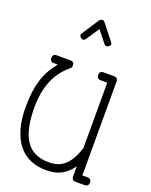

<svg xmlns="http://www.w3.org/2000/svg" viewBox="-172 -1044 891 1134"><g transform="rotate(20 273.5 -477.5)"><path d="M382.3 -615.2H423.3V-204.1C414.2 -176.1 404.1 -152.6 393.1 -133.5C382 -114.5 369.7 -99.2 356.2 -87.6C342.7 -76.1 327.9 -67.8 311.8 -62.7C295.7 -57.7 277.8 -55.2 258.3 -55.2C193.2 -55.2 145.3 -77.8 114.7 -123C84.1 -168.3 68.8 -237.3 68.8 -330.1C68.8 -394.5 78.5 -450.7 97.9 -498.5C117.3 -546.4 147.6 -587.2 189 -621.1C192.2 -623.7 194.6 -626.4 196 -629.2C197.5 -631.9 198.2 -635.6 198.2 -640.1C198.2 -656.7 189.9 -665 173.3 -665H87.9C71.3 -665 63 -656.7 63 -640.1C63 -623.9 71.3 -615.7 87.9 -615.7H112.3C96 -596.2 82 -575.9 70.3 -554.9C58.6 -533.9 49 -511.3 41.5 -487.1C34 -462.8 28.5 -436.8 24.9 -408.9C21.3 -381.1 19.5 -350.6 19.5 -317.4C19.5 -263.7 25.4 -217.2 37.1 -178C48.8 -138.8 65.2 -106.4 86.2 -80.8C107.2 -55.3 132.4 -36.4 161.9 -24.2C191.3 -12 223.8 -5.9 259.3 -5.9C276.9 -5.9 293.2 -7.3 308.3 -10.3C323.5 -13.2 337.6 -18 350.8 -24.7C364 -31.3 376.5 -39.9 388.4 -50.3C400.3 -60.7 411.9 -73.6 423.3 -88.9V-25.9C423.3 -9.3 431.5 -1 447.8 -1H504.4C521 -1 529.3 -9.3 529.3 -25.9C529.3 -42.2 521 -50.3 504.4 -50.3H472.7V-640.1C472.7 -656.7 464.4 -665 447.8 -665H382.3C365.7 -665 357.4 -656.7 357.4 -640.1C357.4 -623.5 365.7 -615.2 382.3 -615.2ZM217.3 -815.4 272 -896.5 329.6 -824.7C334.5 -818.8 339.7 -815.9 345.2 -815.9C347.8 -815.9 350.4 -816.6 353 -817.9C355.6 -819.2 358.1 -820.8 360.4 -822.8C362.6 -824.7 364.4 -826.9 365.7 -829.3C367 -831.8 367.7 -834.1 367.7 -836.4C367.7 -840.3 365.7 -844.7 361.8 -849.6L284.2 -947.3C280.3 -951.8 275.9 -954.1 271 -954.1C265.1 -954.1 259 -951 252.4 -944.8C249.2 -939 226.1 -903.5 183.1 -838.4C180.2 -833.5 178.7 -829.1 178.7 -825.2C178.7 -822.9 179.4 -820.6 180.9 -818.1C182.4 -815.7 184.2 -813.5 186.5 -811.5C188.8 -809.6 191.2 -807.9 193.8 -806.6C196.5 -805.3 198.9 -804.7 201.2 -804.7C204.1 -804.7 207 -805.7 210 -807.9C212.9 -810 215.3 -812.5 217.3 -815.4Z"/></g></svg>

Font: Nathan
Style: Regular
Weight: 400
Designer: Peter Wiegel
Foundry: Peter Wiegel
Version: Version 1.001 2009